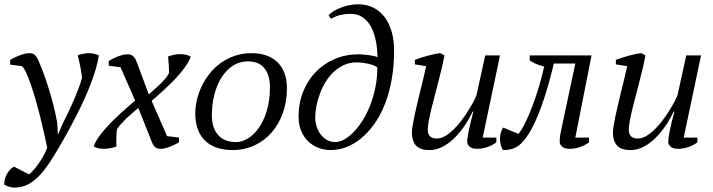

<svg xmlns="http://www.w3.org/2000/svg" viewBox="-23 -688 3322 894"><path d="M196.8 0Q189.9 -33.7 181.2 -72.8Q172.4 -111.8 162.4 -151.4Q152.3 -190.9 141.4 -228.5Q130.4 -266.1 119.6 -297.1Q108.9 -328.1 98.6 -350.1Q88.4 -372.1 79.6 -379.9L24.4 -387.2V-408.7Q28.8 -411.6 38.8 -417Q48.8 -422.4 61.3 -427.5Q73.7 -432.6 87.6 -436.5Q101.6 -440.4 113.8 -440.4Q131.8 -440.4 140.9 -430.7Q149.9 -420.9 155.8 -407.2Q166.5 -382.3 178.7 -349.6Q190.9 -316.9 202.9 -278.8Q214.8 -240.7 225.6 -199Q236.3 -157.2 243.7 -114.7L246.1 -63.5H248L269.5 -113.8Q281.7 -137.7 294.7 -164.6Q307.6 -191.4 319.6 -219Q331.5 -246.6 341.8 -273.7Q352.1 -300.8 358.9 -325.2Q358.4 -334.5 356 -350.1Q353.5 -365.7 350.1 -381.8Q346.7 -397.9 343.5 -411.4Q340.3 -424.8 338.9 -430.2Q351.1 -435.1 364.7 -437.7Q378.4 -440.4 391.1 -440.4Q403.8 -440.4 415.5 -437.7Q427.2 -435.1 437 -430.2Q433.1 -401.4 423.6 -368.7Q414.1 -335.9 400.9 -301.3Q387.7 -266.6 371.6 -230.7Q355.5 -194.8 338.1 -160.4Q320.8 -126 303.5 -94Q286.1 -62 270.5 -34.2Q237.3 24.4 209.7 66.2Q182.1 107.9 155.8 134.3Q129.4 160.6 102.3 173.1Q75.2 185.5 43 185.5Q32.7 185.5 21.5 182.1Q10.3 178.7 -2.9 171.9Q-3.9 162.1 -1.2 149.9Q1.5 137.7 7.3 126Q13.2 114.3 22 104Q30.8 93.8 42 87.9L111.8 124Q118.2 119.6 129.4 107.9Q140.6 96.2 152.8 79.3Q165 62.5 177 42Q189 21.5 196.8 0Z M621.1 -185.1Q608.4 -174.8 593.8 -162.4Q579.1 -149.9 565.2 -136.5Q551.3 -123 539.6 -109.9Q527.8 -96.7 522 -85.9Q520.5 -80.1 519.8 -68.6Q519 -57.1 518.8 -44.9Q518.6 -32.7 518.6 -21.7Q518.6 -10.7 519.5 -5.9Q504.4 -0.5 489.3 2.2Q474.1 4.9 460.4 4.9Q433.1 4.9 413.6 -5.9Q418.5 -22.9 432.1 -43.5Q445.8 -64 464.1 -85Q482.4 -106 503.4 -126.7Q524.4 -147.5 544.2 -165.5Q564 -183.6 580.6 -197.8Q597.2 -211.9 606.4 -219.7L538.1 -375L483.4 -381.8V-403.3Q488.3 -407.2 498.3 -412.6Q508.3 -418 520.5 -423.1Q532.7 -428.2 545.9 -431.6Q559.1 -435.1 570.8 -435.1Q580.1 -435.1 586.9 -432.4Q593.8 -429.7 598.6 -425Q603.5 -420.4 606.7 -414.6Q609.9 -408.7 612.3 -402.3L669.9 -248.5Q682.1 -259.3 696 -271.5Q710 -283.7 722.9 -296.4Q735.8 -309.1 746.3 -321.5Q756.8 -334 762.7 -344.7Q764.2 -351.1 763.9 -362.3Q763.7 -373.5 762.9 -385.7Q762.2 -397.9 761 -408.7Q759.8 -419.4 759.3 -424.8Q774.4 -430.2 788.6 -433.1Q802.7 -436 816.9 -436Q830.6 -436 842.8 -433.1Q855 -430.2 864.7 -424.8Q859.9 -407.7 846.9 -387.9Q834 -368.2 816.9 -347.7Q799.8 -327.1 780 -307.4Q760.3 -287.6 741.7 -270.5Q723.1 -253.4 707.5 -239.7Q691.9 -226.1 683.1 -218.3L754.9 -54.2L810.5 -47.4V-25.4Q805.7 -22.5 795.9 -17.3Q786.1 -12.2 774.4 -7.3Q762.7 -2.4 749.8 1.2Q736.8 4.9 725.1 4.9Q706.5 4.9 697.5 -4.6Q688.5 -14.2 683.6 -27.8Z M886.2 -160.2Q886.2 -190.4 893.8 -222.9Q901.4 -255.4 916.3 -286.6Q931.2 -317.9 953.4 -345.7Q975.6 -373.5 1004.6 -394.5Q1033.7 -415.5 1069.8 -428Q1106 -440.4 1148.9 -440.4Q1186.5 -440.4 1216.8 -429.9Q1247.1 -419.4 1268.6 -398.7Q1290 -377.9 1301.5 -347.4Q1313 -316.9 1313 -276.9Q1313 -215.3 1294.4 -162.8Q1275.9 -110.4 1242.4 -71.8Q1209 -33.2 1162.4 -11.2Q1115.7 10.7 1060.1 10.7Q1019.5 10.7 987.3 0Q955.1 -10.7 932.6 -32.2Q910.2 -53.7 898.2 -85.7Q886.2 -117.7 886.2 -160.2ZM1131.3 -402.3Q1092.3 -402.3 1061 -381.8Q1029.8 -361.3 1008.1 -326.7Q986.3 -292 974.9 -246.6Q963.4 -201.2 963.4 -151.4Q963.4 -92.8 992.4 -59.6Q1021.5 -26.4 1075.7 -26.4Q1102.5 -26.4 1130.6 -43Q1158.7 -59.6 1181.6 -91.8Q1204.6 -124 1219.2 -171.9Q1233.9 -219.7 1233.9 -282.7Q1233.9 -338.9 1207.8 -370.6Q1181.6 -402.3 1131.3 -402.3Z M1367.2 -144.5Q1367.2 -208 1388.7 -261.5Q1410.2 -314.9 1447.8 -353.5Q1485.4 -392.1 1536.1 -413.6Q1586.9 -435.1 1645.5 -435.1Q1653.3 -435.1 1666.3 -434.1Q1679.2 -433.1 1692.9 -431.4Q1706.5 -429.7 1718 -427.2Q1729.5 -424.8 1734.4 -421.4Q1734.4 -439.5 1732.4 -461.4Q1730.5 -483.4 1725.3 -505.9Q1720.2 -528.3 1711.2 -549.6Q1702.1 -570.8 1688.2 -587.2Q1674.3 -603.5 1655 -613.5Q1635.7 -623.5 1609.9 -623.5Q1594.2 -623.5 1581.5 -621.8Q1568.8 -620.1 1557.9 -617.2Q1546.9 -614.3 1537.4 -610.1Q1527.8 -606 1518.1 -600.6L1506.8 -617.2Q1516.1 -627.4 1531.7 -636.7Q1547.4 -646 1565.9 -653.1Q1584.5 -660.2 1604.7 -664.1Q1625 -668 1644.5 -668Q1686.5 -668 1718 -651.1Q1749.5 -634.3 1770.3 -605.2Q1791 -576.2 1801.5 -537.1Q1812 -498 1812 -453.1Q1812 -377.4 1800 -313.5Q1788.1 -249.5 1767.1 -198Q1746.1 -146.5 1717.5 -107.4Q1689 -68.4 1656.2 -42Q1623.5 -15.6 1587.9 -2.4Q1552.2 10.7 1517.1 10.7Q1486.3 10.7 1459.2 0.2Q1432.1 -10.3 1411.6 -30.3Q1391.1 -50.3 1379.2 -79.1Q1367.2 -107.9 1367.2 -144.5ZM1636.7 -397.5Q1605.5 -397.5 1579.1 -385.5Q1552.7 -373.5 1531.2 -353.5Q1509.8 -333.5 1493.7 -307.4Q1477.5 -281.2 1466.8 -252.4Q1456.1 -223.6 1450.4 -194.6Q1444.8 -165.5 1444.8 -140.1Q1444.8 -120.6 1450.9 -100.3Q1457 -80.1 1469 -63.7Q1481 -47.4 1498.3 -36.9Q1515.6 -26.4 1538.6 -26.4Q1557.6 -26.4 1579.3 -38.3Q1601.1 -50.3 1622.8 -72.3Q1644.5 -94.2 1664.6 -125.7Q1684.6 -157.2 1700 -195.8Q1715.3 -234.4 1724.6 -279.5Q1733.9 -324.7 1733.9 -374.5Q1727.1 -379.4 1716.3 -383.8Q1705.6 -388.2 1692.4 -391.1Q1679.2 -394 1664.8 -395.8Q1650.4 -397.5 1636.7 -397.5Z M2288.1 -47.4V-25.4Q2271 -11.7 2246.6 -3.4Q2222.2 4.9 2198.7 4.9Q2173.8 4.9 2163.1 -5.6Q2152.3 -16.1 2152.3 -27.8Q2152.3 -43.5 2159.7 -79.8Q2167 -116.2 2181.2 -168.5H2177.7Q2170.4 -152.8 2159.4 -133.3Q2148.4 -113.8 2134 -93.8Q2119.6 -73.7 2102.3 -54.9Q2085 -36.1 2064.9 -21.5Q2044.9 -6.8 2022.7 2Q2000.5 10.7 1976.1 10.7Q1932.6 10.7 1913.8 -10.7Q1895 -32.2 1895 -70.3Q1895 -83 1898.4 -104.2Q1901.9 -125.5 1907.5 -151.6Q1913.1 -177.7 1920.2 -207.3Q1927.2 -236.8 1934.6 -267.1Q1941.9 -297.4 1949 -326.2Q1956.1 -355 1961.4 -379.9L1908.7 -388.2V-409.2Q1922.4 -414.6 1938.2 -419.7Q1954.1 -424.8 1970 -429Q1985.8 -433.1 2000.7 -436.3Q2015.6 -439.5 2027.3 -440.4L2046.4 -430.2Q2041 -400.4 2033 -367.2Q2024.9 -334 2016.4 -300.5Q2007.8 -267.1 1999.3 -234.9Q1990.7 -202.6 1983.9 -174.1Q1977.1 -145.5 1972.9 -122.1Q1968.8 -98.6 1968.8 -83.5Q1968.8 -64.9 1978.5 -54Q1988.3 -43 2010.7 -43Q2030.3 -43 2050.3 -54.9Q2070.3 -66.9 2089.6 -85.7Q2108.9 -104.5 2126.5 -127.9Q2144 -151.4 2158 -173.8Q2171.9 -196.3 2181.9 -215.3Q2191.9 -234.4 2195.8 -245.1L2236.3 -430.2H2305.2L2224.6 -47.4Z M2655.8 -392.1H2555.7Q2544.9 -346.7 2530.8 -295.7Q2516.6 -244.6 2499 -195.6Q2481.4 -146.5 2460.4 -103.8Q2439.5 -61 2414.6 -31.7Q2393.6 -6.8 2370.4 2.2Q2347.2 11.2 2319.3 10.7Q2313 2 2308.8 -12.5Q2304.7 -26.9 2305.2 -43Q2305.2 -56.6 2308.6 -69.6Q2312 -82.5 2320.3 -93.8L2391.1 -64.5Q2407.7 -85 2425 -121.1Q2442.4 -157.2 2458.5 -200.7Q2474.6 -244.1 2488.3 -290.8Q2502 -337.4 2510.7 -378.4Q2502 -380.4 2491.9 -383.5Q2481.9 -386.7 2472.7 -390.6Q2463.4 -394.5 2455.6 -398.9Q2447.8 -403.3 2443.4 -407.7V-430.2H2731.4L2655.8 -47.4H2719.7V-25.4Q2702.1 -11.7 2678.2 -3.4Q2654.3 4.9 2629.4 4.9Q2605 4.9 2594 -5.6Q2583 -16.1 2583 -27.8Q2583 -43.9 2586.2 -63Q2589.4 -82 2594.2 -102.5Z M3224.1 -47.4V-25.4Q3207 -11.7 3182.6 -3.4Q3158.2 4.9 3134.8 4.9Q3109.9 4.9 3099.1 -5.6Q3088.4 -16.1 3088.4 -27.8Q3088.4 -43.5 3095.7 -79.8Q3103 -116.2 3117.2 -168.5H3113.8Q3106.4 -152.8 3095.5 -133.3Q3084.5 -113.8 3070.1 -93.8Q3055.7 -73.7 3038.3 -54.9Q3021 -36.1 3001 -21.5Q2981 -6.8 2958.7 2Q2936.5 10.7 2912.1 10.7Q2868.7 10.7 2849.9 -10.7Q2831.1 -32.2 2831.1 -70.3Q2831.1 -83 2834.5 -104.2Q2837.9 -125.5 2843.5 -151.6Q2849.1 -177.7 2856.2 -207.3Q2863.3 -236.8 2870.6 -267.1Q2877.9 -297.4 2885 -326.2Q2892.1 -355 2897.5 -379.9L2844.7 -388.2V-409.2Q2858.4 -414.6 2874.3 -419.7Q2890.1 -424.8 2906 -429Q2921.9 -433.1 2936.8 -436.3Q2951.7 -439.5 2963.4 -440.4L2982.4 -430.2Q2977.1 -400.4 2969 -367.2Q2960.9 -334 2952.4 -300.5Q2943.8 -267.1 2935.3 -234.9Q2926.8 -202.6 2919.9 -174.1Q2913.1 -145.5 2908.9 -122.1Q2904.8 -98.6 2904.8 -83.5Q2904.8 -64.9 2914.6 -54Q2924.3 -43 2946.8 -43Q2966.3 -43 2986.3 -54.9Q3006.3 -66.9 3025.6 -85.7Q3044.9 -104.5 3062.5 -127.9Q3080.1 -151.4 3094 -173.8Q3107.9 -196.3 3117.9 -215.3Q3127.9 -234.4 3131.8 -245.1L3172.4 -430.2H3241.2L3160.6 -47.4Z"/></svg>

Font: PT Astra Serif
Style: Italic
Weight: 400
Italic angle: -16°
Designer: A.Korolkova, I. Chaeva
Foundry: ParaType Ltd
Version: Version 1.001